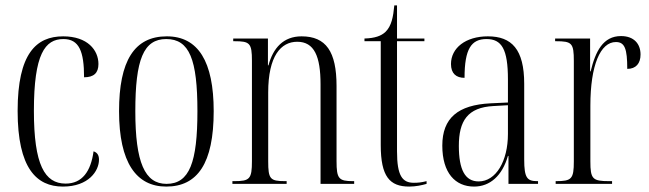

<svg xmlns="http://www.w3.org/2000/svg" viewBox="-20 -678 2393 708"><path d="M212 10C307 10 345 -48 345 -89C345 -104 340 -115 325 -120C315 -46 283 -1 222 -1C145 -1 105 -70 105 -269C105 -479 146 -534 214 -534C272 -534 290 -488 290 -393C326 -393 343 -409 343 -442C343 -493 303 -544 213 -544C114 -544 45 -481 45 -269C45 -57 115 10 212 10Z M593 10C708 10 768 -75 768 -268C768 -451 711 -544 595 -544C475 -544 419 -453 419 -268C419 -78 483 10 593 10ZM594 0C514 0 479 -79 479 -268C479 -458 509 -534 593 -534C679 -534 708 -458 708 -268C708 -80 679 0 594 0Z M837 0H1037V-10H1031C976 -10 969 -18 969 -83V-337C969 -472 1016 -524 1076 -524C1139 -524 1162 -470 1162 -367V0H1286V-10H1282C1229 -10 1221 -19 1221 -84V-361C1221 -488 1182 -544 1092 -544C1025 -544 987 -501 970 -437H968V-536H840V-526H845C901 -526 909 -519 909 -454V-84C909 -18 901 -10 844 -10H837Z M1489 10C1513 10 1536 5 1553 0V-10C1533 -5 1521 -4 1506 -4C1464 -4 1444 -29 1444 -120V-526H1545V-536H1444V-658H1434C1430 -616 1424 -582 1401 -560C1386 -546 1363 -537 1324 -536V-526H1384V-143C1384 -27 1417 10 1489 10Z M1728 10C1787 10 1832 -30 1853 -103H1855V0H1964V-10H1962C1924 -10 1913 -21 1913 -90V-369C1913 -496 1867 -544 1779 -544C1697 -544 1643 -501 1643 -442C1643 -407 1662 -391 1693 -391C1693 -498 1718 -534 1774 -534C1830 -534 1853 -497 1853 -385V-300L1789 -297C1669 -291 1611 -243 1611 -141C1611 -40 1659 10 1728 10ZM1745 -9C1695 -9 1672 -52 1672 -140C1672 -232 1704 -282 1800 -287L1853 -290V-184C1853 -84 1809 -9 1745 -9Z M2029 0H2237V-10H2226C2165 -10 2157 -18 2157 -83V-288C2157 -438 2194 -523 2251 -523C2284 -523 2293 -498 2293 -424C2325 -424 2342 -444 2342 -477C2342 -516 2318 -545 2270 -545C2204 -545 2176 -489 2158 -415H2156V-536H2027V-526H2030C2089 -526 2096 -519 2096 -453V-83C2096 -18 2088 -10 2030 -10H2029Z"/></svg>

Font: Noto Serif Display ExtraCondensed Light
Style: Regular
Weight: 300
Width: 2
Designer: Monotype Design Team
Foundry: Monotype Imaging Inc.
Version: Version 2.009